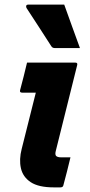

<svg xmlns="http://www.w3.org/2000/svg" viewBox="-20 -811 390 831"><path d="M97 -540H306Q317 -540 314 -529Q291 -437 268 -344.5Q245 -252 222 -160Q217 -142 223 -136Q229 -130 245 -130H285Q278 -101 270 -69Q262 -37 254 -8Q252 0 241 0H213Q147 0 113 -22.5Q79 -45 70.5 -83Q62 -121 74 -167Q89 -228 104.5 -288.5Q120 -349 135 -410H76Q64 -410 67 -421Q75 -450 82.5 -480.5Q90 -511 97 -540ZM258 -791Q275 -743 292 -696.5Q309 -650 326 -603H217Q207 -603 202 -611Q172 -658 147.5 -695.5Q123 -733 95 -776Q92 -781 93.5 -786Q95 -791 102 -791Z"/></svg>

Font: Recursive Sn Lnr St XBd
Style: Italic
Weight: 800
Italic angle: -15°
Version: Version 1.079;hotconv 1.0.112;makeotfexe 2.5.65598; ttfautoh